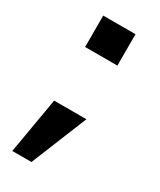

<svg xmlns="http://www.w3.org/2000/svg" viewBox="-166 -580 621 747"><g transform="rotate(30 144.5 -206.5)"><path d="M67 -382V-523H212V-382ZM24 110 67 -141H212L110 110Z"/></g></svg>

Font: Tomorrow SemiBold
Style: Regular
Weight: 600
Designer: Tony de Marco, Monica Rizzolli
Foundry: Just in Type
Version: Version 2.002